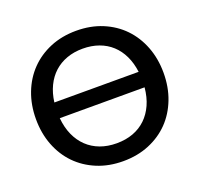

<svg xmlns="http://www.w3.org/2000/svg" viewBox="-127 -869 1059 1018"><g transform="rotate(-20 402.0 -360.0)"><path d="M162.5 -322Q167.5 -268 186.5 -225.8Q205.5 -183.5 236.5 -154Q267.5 -124.5 309.2 -109Q351 -93.5 402 -93.5Q453 -93.5 494.8 -109Q536.5 -124.5 567.2 -154Q598 -183.5 617 -225.8Q636 -268 641 -322ZM639.5 -410Q633 -461 613.8 -501.2Q594.5 -541.5 564 -569.5Q533.5 -597.5 492.5 -612.2Q451.5 -627 402 -627Q352.5 -627 311.8 -612.2Q271 -597.5 240.2 -569.5Q209.5 -541.5 190 -501.2Q170.5 -461 164 -410ZM402 -728Q483 -728 549.2 -700.5Q615.5 -673 662.8 -624Q710 -575 736 -507.5Q762 -440 762 -360Q762 -280 736 -212.5Q710 -145 662.8 -96.2Q615.5 -47.5 549.2 -20Q483 7.5 402 7.5Q321.5 7.5 255.2 -20Q189 -47.5 141.5 -96.2Q94 -145 68 -212.5Q42 -280 42 -360Q42 -440 68 -507.5Q94 -575 141.5 -624Q189 -673 255.2 -700.5Q321.5 -728 402 -728Z"/></g></svg>

Font: Lato SemiBold
Style: Regular
Weight: 600
Designer: Lukasz Dziedzic with Adam Twardoch and Botio Nikoltchev
Foundry: tyPoland Lukasz Dziedzic
Version: Version 2.015; 2015-08-06; http://www.latofonts.com/